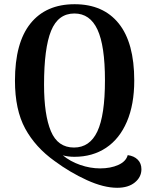

<svg xmlns="http://www.w3.org/2000/svg" viewBox="-20 -730 709 911"><path d="M239 34Q148 -31 99.5 -120Q51 -209 51 -347Q51 -527 124.5 -618.5Q198 -710 334 -710Q470 -710 543.5 -618.5Q617 -527 617 -348Q617 -234 582 -152.5Q547 -71 483 -28.5Q419 14 333 14Q303 14 278 7Q313 36 360.5 52.5Q408 69 455 69Q505 69 541.5 52.5Q578 36 586 6Q616 10 633.5 27.5Q651 45 651 73Q651 110 620 135.5Q589 161 536 161Q472 161 392 124.5Q312 88 239 34ZM478 -349Q478 -513 442.5 -589.5Q407 -666 333 -666Q256 -666 222.5 -584Q189 -502 189 -328Q189 -185 221.5 -107.5Q254 -30 331 -30Q406 -30 442 -106.5Q478 -183 478 -349Z"/></svg>

Font: Arima Madurai ExtraBold
Style: Regular
Weight: 800
Designer: Joana Correia and Natanael Gama
Foundry: NDISCOVER
Version: Version 1.019